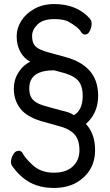

<svg xmlns="http://www.w3.org/2000/svg" viewBox="-20 -840 540 945"><path d="M245 85Q178 85 128.5 58.5Q79 32 40 -23Q34 -31 34 -42Q34 -60 44.5 -79Q55 -98 72 -98Q84 -98 91 -87Q100 -66 139 -29Q180 10 245 10Q305 10 338 -20.5Q371 -51 371 -101Q371 -153 345 -180.5Q319 -208 261 -222L182 -244Q108 -267 78 -308Q48 -349 48 -403Q48 -448 71.5 -484.5Q95 -521 129 -536Q96 -554 79 -587Q62 -620 62 -661Q62 -701 84.5 -737Q107 -773 149 -796.5Q191 -820 247 -820Q357 -820 421 -750Q431 -739 431 -723Q431 -707 422.5 -688.5Q414 -670 398 -670Q388 -670 380 -681Q366 -707 312 -736Q288 -746 246 -746Q192 -746 165 -720Q138 -694 138 -663Q138 -641 144.5 -626.5Q151 -612 168.5 -601.5Q186 -591 225 -580.5Q264 -570 303 -559Q381 -538 422 -491Q463 -444 463 -369Q463 -283 403 -230Q448 -181 448 -102Q448 6 354 60Q309 85 245 85ZM344 -273Q387 -299 387 -368Q387 -421 361.5 -446.5Q336 -472 276 -486Q248 -494 246 -494Q124 -494 124 -405Q124 -383 130.5 -367Q137 -351 154.5 -338.5Q172 -326 210 -316L286 -295Q323 -288 344 -273Z"/></svg>

Font: LXGW WenKai Mono Medium
Style: Regular
Weight: 500
Monospace: yes
Designer: LXGW / Fontworks Inc.
Foundry: LXGW / Fontworks Inc.
Version: Version 1.520; June 14, 2025